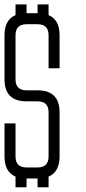

<svg xmlns="http://www.w3.org/2000/svg" viewBox="-20 -791 382 851"><path d="M97.7 -771.5H48.8V-724.1Q0 -703.6 0 -634.8V-439.5Q0 -341.8 97.7 -341.8H146.5Q195.3 -341.8 195.3 -293V-97.7Q195.3 -48.8 146.5 -48.8H97.7Q48.8 -48.8 48.8 -97.7V-244.1H0V-97.7Q0 -28.8 48.8 -8.3V39.1H97.7V0H146.5V39.1H195.3V-8.3Q244.1 -28.8 244.1 -97.7V-293Q244.1 -390.6 146.5 -390.6H97.7Q48.8 -390.6 48.8 -439.5V-634.8Q48.8 -683.6 97.7 -683.6H146.5Q195.3 -683.6 195.3 -634.8V-488.3H244.1V-634.8Q244.1 -703.6 195.3 -724.1V-771.5H146.5V-732.4H97.7Z"/></svg>

Font: Daray
Style: Regular
Weight: 400
Designer: Maxim Raikov
Foundry: Maxim Raikov
Version: Version 1.00 May 24, 2021, initial release